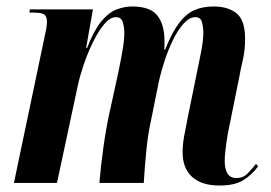

<svg xmlns="http://www.w3.org/2000/svg" viewBox="-20 -565 838 593"><path d="M658 8Q603 8 573.5 -18.5Q544 -45 544 -95Q544 -118 548.5 -143Q553 -168 559 -198L589 -345Q594 -368 601 -404Q608 -440 608 -465Q608 -480 604 -496Q600 -512 583 -512Q565 -512 547 -492Q529 -472 514 -441Q499 -410 488 -376Q477 -342 471 -315L446 -191Q437 -151 432 -100.5Q427 -50 424 0H287Q291 -51 299.5 -111Q308 -171 318 -216L346 -344Q355 -388 359.5 -415.5Q364 -443 364 -465Q364 -479 359.5 -495.5Q355 -512 338 -512Q320 -512 302 -490.5Q284 -469 267.5 -435.5Q251 -402 239 -366.5Q227 -331 221 -304L156 0H23L117 -448Q120 -461 122.5 -474Q125 -487 125 -497Q125 -514 117 -520Q109 -526 84 -526H71L72 -536H267L246 -417H249Q270 -471 292.5 -498.5Q315 -526 339.5 -535.5Q364 -545 388 -545Q444 -545 466 -517Q488 -489 488 -439Q488 -432 488 -425.5Q488 -419 487 -412H490Q511 -464 532 -492.5Q553 -521 579 -533Q605 -545 640 -545Q684 -545 710.5 -524Q737 -503 737 -444Q737 -410 730 -380Q723 -350 718 -322L683 -149Q679 -124 676.5 -102.5Q674 -81 674 -69Q674 -15 710 -15Q731 -15 744.5 -29Q758 -43 771 -59L777 -51Q758 -25 731.5 -8.5Q705 8 658 8Z"/></svg>

Font: Noto Serif Display ExtraCondensed
Style: Bold Italic
Weight: 700
Width: 2
Italic angle: -12°
Designer: Monotype Design Team
Foundry: Monotype Imaging Inc.
Version: Version 2.009